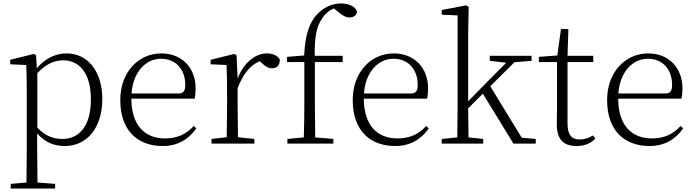

<svg xmlns="http://www.w3.org/2000/svg" viewBox="-20 -831 4017 1111"><path d="M355 14C483 14 572 -91 572 -259C572 -418 487 -522 366 -522C307 -522 244 -497 193 -436L189 -511L176 -519L39 -485V-459L132 -455C134 -405 135 -347 135 -278V32L133 225L42 233V260H299V233L197 225L195 32V-59C244 -2 302 14 355 14ZM196 -408C251 -465 298 -482 346 -482C440 -482 506 -406 506 -257C506 -92 431 -27 342 -27C289 -27 244 -43 196 -92Z M922 14C1008 14 1072 -25 1116 -88L1101 -102C1058 -54 1005 -30 935 -30C822 -30 741 -101 740 -260H1106C1110 -275 1112 -296 1112 -320C1112 -435 1036 -522 913 -522C784 -522 676 -416 676 -252C676 -73 779 14 922 14ZM741 -290C750 -413 822 -491 912 -491C1001 -491 1052 -425 1052 -341C1052 -306 1043 -290 1011 -290Z M1291 0H1452V-27L1357 -37L1355 -226V-321C1387 -404 1428 -454 1483 -477L1493 -468C1515 -447 1531 -436 1553 -436C1585 -436 1599 -454 1599 -486C1590 -507 1560 -522 1524 -522C1455 -522 1388 -464 1355 -377L1349 -511L1336 -519L1199 -485V-459L1291 -455C1293 -405 1294 -350 1294 -281V-226L1292 -37L1204 -27V0Z M1737 0H1909V-27L1804 -36L1802 -226V-472H1963V-508H1801C1800 -626 1813 -678 1843 -723C1860 -750 1885 -772 1913 -782L1933 -765C1961 -742 1980 -730 2003 -730C2028 -730 2045 -745 2046 -764C2037 -793 1998 -811 1953 -811C1908 -811 1863 -794 1825 -758C1771 -707 1746 -634 1740 -510L1641 -502V-472H1741V-226C1741 -163 1740 -99 1738 -36L1643 -27V0Z M2267 14C2353 14 2417 -25 2461 -88L2446 -102C2403 -54 2350 -30 2280 -30C2167 -30 2086 -101 2085 -260H2451C2455 -275 2457 -296 2457 -320C2457 -435 2381 -522 2258 -522C2129 -522 2021 -416 2021 -252C2021 -73 2124 14 2267 14ZM2086 -290C2095 -413 2167 -491 2257 -491C2346 -491 2397 -425 2397 -341C2397 -306 2388 -290 2356 -290Z M2814 -479 2909 -468 2805 -363 2689 -245V-637L2692 -791L2677 -800L2536 -773V-746L2628 -742V-226L2626 -36L2536 -27V0H2776V-27L2691 -36L2689 -204L2774 -289L2951 0H3080V-27L2999 -34L2817 -332L2957 -471L3056 -479V-508H2814Z M3316 14C3362 14 3398 -1 3425 -29L3411 -47C3384 -32 3364 -24 3333 -24C3288 -24 3264 -51 3264 -115V-472H3413V-508H3264L3269 -663H3226L3205 -510L3098 -502V-472H3203V-196C3203 -161 3202 -142 3202 -112C3202 -28 3237 14 3316 14Z M3739 14C3825 14 3889 -25 3933 -88L3918 -102C3875 -54 3822 -30 3752 -30C3639 -30 3558 -101 3557 -260H3923C3927 -275 3929 -296 3929 -320C3929 -435 3853 -522 3730 -522C3601 -522 3493 -416 3493 -252C3493 -73 3596 14 3739 14ZM3558 -290C3567 -413 3639 -491 3729 -491C3818 -491 3869 -425 3869 -341C3869 -306 3860 -290 3828 -290Z"/></svg>

Font: Noto Serif TC ExtraLight
Style: Regular
Weight: 200
Designer: Ryoko NISHIZUKA 西塚涼子 (kana & ideographs); Frank Grießhammer (Latin, Greek & Cyrillic); Wenlong ZHANG 张文龙 (bopomofo); San
Foundry: Adobe
Version: Version 2.001;hotconv 1.1.0;makeotfexe 2.6.0